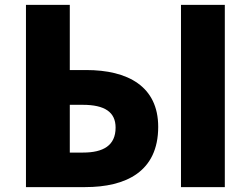

<svg xmlns="http://www.w3.org/2000/svg" viewBox="-20 -764 1024 784"><path d="M86 0H328C494 0 626 -63 626 -246C626 -412 501 -478 332 -478H265V-744H86ZM265 -141V-336H318C408 -336 452 -306 452 -243C452 -170 402 -141 319 -141ZM719 0H898V-744H719Z"/></svg>

Font: Noto Sans CJK KR Black
Style: Regular
Weight: 900
Designer: Ryoko NISHIZUKA (kana & ideographs); Paul D. Hunt (Latin, Greek & Cyrillic); Wenlong ZHANG (bopomofo); Sandoll Communica
Foundry: Adobe Systems Incorporated
Version: Version 1.004;PS 1.004;hotconv 1.0.82;makeotf.lib2.5.63406